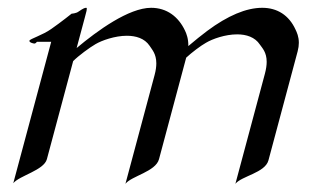

<svg xmlns="http://www.w3.org/2000/svg" viewBox="-20 -438 791 480"><path d="M195.7 -418.5C192.2 -418.5 188.6 -417.5 176.6 -409.2C170.4 -404.3 159 -403.8 159 -403.8C159 -403.8 132.9 -382.8 108.3 -365.7C86.5 -350.1 54.7 -340.8 53.6 -336.4C52.4 -332 62.8 -329.1 66.2 -329.1C69.2 -329.1 72.3 -333.5 72.3 -333.5H108L13.2 20C28.6 1 89.7 -12.2 97.2 -40L162.9 -285.2C176.3 -298.8 204.3 -319.3 218.7 -327.6C234.4 -336.9 267.3 -348.6 297.1 -348.6C319.5 -348.6 341.3 -342.3 353.9 -323.7C359.5 -314.6 370.8 -304 370.8 -279.6C370.8 -271.6 369.6 -262 366.5 -250.5L293.6 21.5C308.6 2 369.1 -8.8 377.5 -40L445.5 -293.9C459.8 -307.1 481.8 -323.7 495 -331.1C511.3 -340.8 543.1 -352.1 572.9 -352.1C595.8 -352.1 617.4 -345.2 629.6 -326.7C635.6 -317.9 646.7 -307.5 646.7 -283.4C646.7 -275.3 645.4 -265.6 642.3 -253.9L568.5 21.5C584 2 642.7 -5.9 651.1 -37.1L724.1 -309.6C726.2 -317.5 727.1 -324.6 727.1 -331C727.1 -346.5 722.1 -357.3 718.7 -364.3C702.4 -399.9 673.2 -418.5 635.6 -418.5C595.6 -418.5 549.3 -398.9 498.1 -360.8C484.6 -350.6 466.6 -336.4 450.8 -322.8C451.2 -340.8 446.3 -353.5 442.6 -361.3C426.1 -396.5 396.8 -418.5 357.8 -418.5C302.1 -418.5 223.3 -361.3 171.6 -317.9L192 -394C195.3 -406.2 199.1 -418.5 195.7 -418.5Z"/></svg>

Font: Pierce
Style: Oblique
Weight: 400
Italic angle: -15°
Version: Version 0.2.0